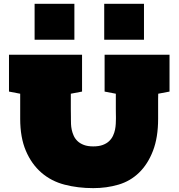

<svg xmlns="http://www.w3.org/2000/svg" viewBox="-20 -973 934 1002"><path d="M523.9 -953.1H731.4V-765.6H523.9ZM368.2 -953.1V-765.6H160.6V-953.1ZM805.7 -483.9Q805.2 -469.2 805.2 -455.3Q805.2 -441.4 805.2 -428.7V-353Q805.2 -255.4 778.3 -185.8Q751.5 -116.2 705.6 -71.8Q659.7 -27.3 597.9 -9.3Q536.1 8.8 466.8 8.8Q386.7 8.8 317.1 -9.3Q247.6 -27.3 196 -72Q144.5 -116.7 115 -186Q85.4 -255.4 85.4 -353V-483.9L26.9 -495.1V-687.5H408.2V-495.1L349.6 -483.9V-425.8Q349.6 -414.1 349.6 -402.1Q349.6 -390.1 349.9 -379.9Q350.1 -369.6 350.1 -362.1Q350.1 -354.5 350.1 -352.1Q350.1 -340.8 350.6 -325.9Q351.1 -311 354.5 -295.2Q357.9 -279.3 365 -263.9Q372.1 -248.5 385 -236.3Q397.9 -224.1 417.7 -216.6Q437.5 -209 466.8 -209Q496.1 -209 516.4 -216.6Q536.6 -224.1 549.6 -236.6Q562.5 -249 569.8 -264.6Q577.1 -280.3 580.3 -296.1Q583.5 -312 584.2 -326.9Q585 -341.8 585 -353Q585 -356.4 585 -364Q585 -371.6 584.7 -381.6Q584.5 -391.6 584.5 -403.1Q584.5 -414.6 584.5 -425.8V-483.9L525.9 -495.1V-687.5H864.7V-495.1Z"/></svg>

Font: Holtwood One SC
Style: Regular
Weight: 400
Version: Version 1.000